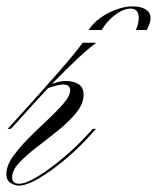

<svg xmlns="http://www.w3.org/2000/svg" viewBox="-24 -573 492 602"><path d="M36 3Q57 3 94 -19.5Q131 -42 174 -78Q217 -114 255 -156L267 -169H277L268 -159Q227 -112 181.5 -74Q136 -36 97.5 -13.5Q59 9 35 9Q22 9 9 0.5Q-4 -8 -4 -27Q-4 -53 16 -81.5Q36 -110 66 -140Q96 -170 126 -198Q156 -226 176 -249.5Q196 -273 196 -290Q196 -308 174 -308Q164 -308 151.5 -304.5Q139 -301 127 -297Q83 -250 23 -183L10 -169H0L12 -182Q104 -283 160.5 -348Q217 -413 235 -439H278Q252 -420 218.5 -388.5Q185 -357 139 -310Q150 -314 160 -316.5Q170 -319 182 -319Q207 -319 222.5 -309Q238 -299 238 -276Q238 -248 215.5 -220Q193 -192 159.5 -165Q126 -138 92.5 -112.5Q59 -87 36.5 -63Q14 -39 14 -17Q14 3 36 3ZM295 -479H254Q268 -501 291.5 -517.5Q315 -534 341.5 -543.5Q368 -553 390 -553Q419 -553 433.5 -543Q448 -533 448 -517Q448 -507 444.5 -497.5Q441 -488 436 -479H402Q406 -488 408.5 -497.5Q411 -507 411 -517Q411 -546 385 -546Q363 -546 336.5 -526Q310 -506 295 -479Z"/></svg>

Font: Ballet 16pt
Style: Regular
Weight: 400
Designer: Maximiliano R. Sproviero
Foundry: Omnibus-Type
Version: Version 1.100; ttfautohint (v1.8.3)